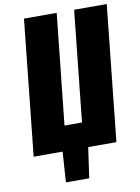

<svg xmlns="http://www.w3.org/2000/svg" viewBox="-105 -879 822 1129"><g transform="rotate(-10 306.5 -314.5)"><path d="M194.8 181.6H334L359.9 0H528.3L613.3 -809.6H418.5L349.1 -148.9H244.6L314.5 -809.6H119.1L34.2 0H207Z"/></g></svg>

Font: Oswald
Style: Heavy
Weight: 800
Designer: Vernon Adams
Foundry: Vernon Adams
Version: 3.0; ttfautohint (v0.95.6-bc232) -l 8 -r 50 -G 200 -x 0 -w "